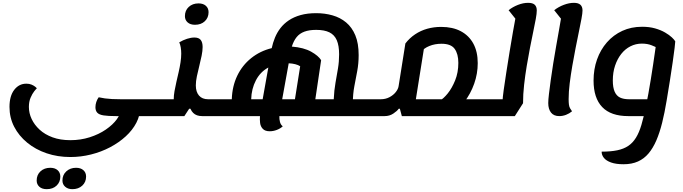

<svg xmlns="http://www.w3.org/2000/svg" viewBox="-20 -795 4827 1356"><path d="M477 314Q387 314 309 287.5Q231 261 172 212.5Q113 164 80 100Q47 36 47 -40Q47 -117 80.5 -160.5Q114 -204 166 -204Q187 -204 202.5 -197.5Q218 -191 228 -183Q238 -175 240 -171Q235 -167 221.5 -150Q208 -133 196 -105Q184 -77 184 -40Q184 4 203.5 45.5Q223 87 260 121Q297 155 351.5 175Q406 195 477 195Q549 195 613.5 174.5Q678 154 727.5 120Q777 86 805 47.5Q833 9 833 -27L970 -37Q970 20 943 72Q916 124 868 168Q820 212 757.5 245Q695 278 623 296Q551 314 477 314ZM799 25Q743 25 711.5 20Q680 15 667 1Q654 -13 654 -38Q654 -56 660 -74.5Q666 -93 677 -108Q699 -103 721 -100Q743 -97 771 -95.5Q799 -94 835 -94H1091L1072 25ZM1071 25 1091 -94Q1104 -94 1106.5 -78Q1109 -62 1104 -34Q1100 -8 1092 8.5Q1084 25 1071 25ZM491 541Q460 541 440.5 524Q421 507 421 480Q421 440 448.5 415Q476 390 517 390Q550 390 569 407Q588 424 588 452Q588 491 561 516Q534 541 491 541ZM310 541Q277 541 258 524Q239 507 239 480Q239 440 266 415Q293 390 335 390Q368 390 387 407Q406 424 406 452Q406 491 379.5 516Q353 541 310 541Z M1073 25 1092 -94H1252L1207 -49V-95Q1207 -120 1212.5 -151.5Q1218 -183 1226 -217.5Q1234 -252 1242 -287Q1250 -322 1255 -355Q1260 -388 1260 -416Q1260 -439 1256.5 -460Q1253 -481 1246 -496Q1273 -512 1301 -521Q1329 -530 1353 -530Q1384 -530 1397.5 -513Q1411 -496 1411 -463Q1411 -436 1404 -401.5Q1397 -367 1387.5 -329.5Q1378 -292 1370.5 -256.5Q1363 -221 1363 -192Q1363 -146 1385.5 -120Q1408 -94 1450 -94H1508L1489 25H1408Q1367 25 1344.5 2.5Q1322 -20 1317 -59L1353 -27H1316L1282 25ZM1489 25 1509 -94Q1522 -94 1524.5 -78Q1527 -62 1522 -34Q1518 -8 1510 8.5Q1502 25 1489 25ZM1073 25Q1060 25 1057 9.5Q1054 -6 1059 -34Q1064 -62 1071.5 -78Q1079 -94 1092 -94ZM1357 -620Q1324 -620 1305 -637Q1286 -654 1286 -681Q1286 -721 1313 -746Q1340 -771 1382 -771Q1415 -771 1434 -754Q1453 -737 1453 -709Q1453 -670 1426.5 -645Q1400 -620 1357 -620Z M2402 25 2421 -94H2608L2589 25ZM1885 132Q1852 132 1836 115Q1820 98 1817 73.5Q1814 49 1816 25H1490L1509 -94H1617Q1620 -186 1655.5 -260Q1691 -334 1754 -384.5Q1817 -435 1899 -455Q1907 -493 1922 -529.5Q1937 -566 1961 -597Q1985 -628 2020 -651.5Q2055 -675 2103 -688.5Q2151 -702 2213 -702Q2274 -702 2328.5 -686.5Q2383 -671 2424.5 -636.5Q2466 -602 2489.5 -545.5Q2513 -489 2513 -406Q2513 -347 2503 -293.5Q2493 -240 2482.5 -185.5Q2472 -131 2472 -66L2413 25H1953Q1952 47 1957.5 67Q1963 87 1977 97Q1960 113 1935 122.5Q1910 132 1885 132ZM1754 -94H1835L1875 -318Q1819 -288 1787.5 -228Q1756 -168 1754 -94ZM1973 -94H2063L2100 -327Q2087 -336 2065.5 -341.5Q2044 -347 2019 -348ZM2207 -94H2337Q2340 -158 2349.5 -211Q2359 -264 2367 -312Q2375 -360 2375 -411Q2375 -473 2358.5 -511Q2342 -549 2306.5 -566.5Q2271 -584 2213 -584Q2164 -584 2130 -571.5Q2096 -559 2075 -533Q2054 -507 2041 -466Q2126 -459 2177.5 -430Q2229 -401 2248 -370ZM1490 25Q1477 25 1474 9.5Q1471 -6 1476 -34Q1481 -62 1488.5 -78Q1496 -94 1509 -94ZM2589 25 2608 -94Q2622 -94 2624.5 -78Q2627 -62 2622 -34Q2617 -8 2609.5 8.5Q2602 25 2589 25Z M2978 25 2996 -94H3404L3385 25ZM2590 25 2609 -94H2668Q2703 -94 2730.5 -108.5Q2758 -123 2775 -144.5Q2792 -166 2795 -186L2843 -488Q2872 -526 2911.5 -552.5Q2951 -579 2997.5 -592Q3044 -605 3096 -605Q3177 -605 3234.5 -574.5Q3292 -544 3323 -487Q3354 -430 3354 -349Q3354 -275 3329 -204Q3304 -133 3258.5 -73.5Q3213 -14 3149 25H2818L2804 -27H2796Q2785 -11 2758 7Q2731 25 2697 25ZM2910 -50 2872 -94H3146L3087 -85Q3112 -98 3142 -135Q3172 -172 3194.5 -227.5Q3217 -283 3217 -351Q3217 -414 3191 -450Q3165 -486 3098 -486Q3051 -486 3012 -470Q2973 -454 2957 -430L2980 -489ZM2590 25Q2577 25 2574 9.5Q2571 -6 2576 -34Q2581 -62 2588.5 -78Q2596 -94 2609 -94ZM3385 25 3404 -94Q3418 -94 3420 -78Q3422 -62 3418 -34Q3413 -8 3405.5 8.5Q3398 25 3385 25Z M3386 25 3405 -94H3575L3529 -80Q3530 -106 3537.5 -160.5Q3545 -215 3556 -285Q3567 -355 3579 -429.5Q3591 -504 3603 -571.5Q3615 -639 3624 -687L3647 -629L3572 -723Q3601 -746 3638 -760.5Q3675 -775 3710 -775Q3742 -775 3756.5 -761.5Q3771 -748 3771 -721Q3771 -700 3764 -661.5Q3757 -623 3746 -571Q3735 -519 3723 -457Q3711 -395 3700 -329Q3689 -263 3681.5 -196Q3674 -129 3674 -66L3616 25ZM3386 25Q3373 25 3370 9.5Q3367 -6 3372 -34Q3377 -62 3384.5 -78Q3392 -94 3405 -94Z M3930 25Q3891 25 3871.5 0Q3852 -25 3852 -67Q3852 -90 3857 -131.5Q3862 -173 3869.5 -228.5Q3877 -284 3887 -346Q3897 -408 3908 -470Q3919 -532 3929 -588.5Q3939 -645 3946 -688L3969 -629L3894 -723Q3925 -747 3962.5 -761Q4000 -775 4033 -775Q4064 -775 4079 -761.5Q4094 -748 4094 -721Q4094 -702 4086.5 -662Q4079 -622 4068 -569Q4057 -516 4045 -455Q4033 -394 4022 -330.5Q4011 -267 4003.5 -206.5Q3996 -146 3996 -95Q3996 -72 3998 -56.5Q4000 -41 4006 -30.5Q4012 -20 4020 -9Q4001 7 3977.5 16Q3954 25 3930 25Z M4384 365Q4330 365 4295.5 352.5Q4261 340 4245 320Q4229 300 4229 276Q4293 276 4339 266.5Q4385 257 4417 235.5Q4449 214 4471.5 177.5Q4494 141 4510 87Q4526 33 4541 -41Q4550 -83 4559 -133Q4568 -183 4576.5 -235.5Q4585 -288 4592.5 -338Q4600 -388 4606 -430.5Q4612 -473 4616 -501L4624 -456Q4610 -464 4581 -475.5Q4552 -487 4513 -487Q4470 -487 4432.5 -468Q4395 -449 4367.5 -414Q4340 -379 4324 -331.5Q4308 -284 4308 -227Q4308 -177 4321 -147.5Q4334 -118 4359 -106Q4384 -94 4423 -94H4573V25H4417Q4294 25 4233 -39Q4172 -103 4172 -226Q4172 -306 4196.5 -375Q4221 -444 4266.5 -496Q4312 -548 4375 -577Q4438 -606 4515 -606Q4566 -606 4606.5 -594.5Q4647 -583 4677 -565.5Q4707 -548 4725 -531Q4743 -514 4749 -503Q4749 -497 4744.5 -457Q4740 -417 4731 -356.5Q4722 -296 4711 -224.5Q4700 -153 4688 -84Q4674 1 4656.5 71.5Q4639 142 4615.5 196.5Q4592 251 4560.5 288.5Q4529 326 4485.5 345.5Q4442 365 4384 365Z"/></svg>

Font: Lemonada Medium
Style: Regular
Weight: 500
Designer: Mohamed Gaber (Arabic), Eduardo Tunni (Latin)
Foundry: Kief Type Foundry
Version: Version 4.004; ttfautohint (v1.8.2)